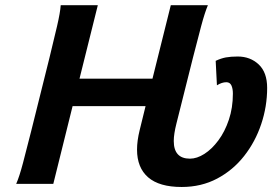

<svg xmlns="http://www.w3.org/2000/svg" viewBox="-20 -726 1075 758"><path d="M730 -99.6Q757.3 -99.6 786.9 -118.4Q816.4 -137.2 842 -171.6Q867.7 -206.1 883.5 -253.2Q899.4 -300.3 899.4 -356.4Q899.4 -376 893.6 -388.7Q887.7 -401.4 873.5 -401.4Q856 -401.4 836.4 -389.2L831.5 -485.8Q852.1 -495.6 871.6 -499.3Q891.1 -502.9 918.5 -502.9Q967.8 -502.9 1001.2 -471.7Q1034.7 -440.4 1034.7 -378.9Q1034.7 -305.7 1011.2 -235.8Q987.8 -166 943.8 -110.1Q899.9 -54.2 837.4 -21Q774.9 12.2 697.3 12.2Q608.9 12.2 564.9 -25.9Q521 -64 521 -135.3Q521 -169.9 531.2 -211.4L554.7 -307.1H266.6L190.4 0H43.9Q56.6 -28.8 70.8 -82.8Q85 -136.7 103 -208L175.3 -498Q192.9 -569.3 205.3 -623Q217.8 -676.8 219.7 -705.6H366.2L293.9 -415.5H582L654.3 -705.6H800.8Q788.6 -676.8 774.2 -623Q759.8 -569.3 741.7 -498L676.3 -237.3Q671.4 -217.8 668.7 -200.7Q666 -183.6 666 -169.4Q666 -99.6 730 -99.6Z"/></svg>

Font: Andika
Style: Bold Italic
Weight: 700
Italic angle: -14°
Designer: Victor Gaultney, Annie Olsen, Julie Remington, Don Collingsworth, Eric Hays, Becca Hirsbrunner
Foundry: SIL International
Version: Version 6.101